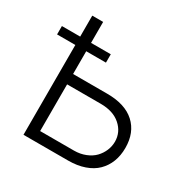

<svg xmlns="http://www.w3.org/2000/svg" viewBox="-181 -871 991 1015"><g transform="rotate(30 315.0 -363.5)"><path d="M-16 -548.3V-599.4H95.5V-727.3H161.9V-599.4H282.3V-548.3H161.9V-409.4H368.3Q479.4 -409.8 538.2 -356.2Q596.9 -302.6 596.9 -208.8Q596.9 -162.3 582.2 -124.3Q567.5 -86.3 539.2 -58.4Q511 -30.5 467.3 -15.3Q423.7 0 368.3 0H95.5V-548.3ZM161.9 -346.2V-61.1H368.3Q406.2 -61.1 438 -73.9Q469.8 -86.6 490.1 -107.6Q510.3 -128.6 521.5 -155.2Q532.7 -181.8 532.7 -210.2Q532.3 -267.8 488.3 -306.8Q444.2 -345.9 368.3 -346.2Z"/></g></svg>

Font: Inter Light BETA
Style: Regular
Weight: 300
Designer: Rasmus Andersson
Foundry: rsms
Version: Version 3.011;git-f93a4a705